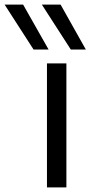

<svg xmlns="http://www.w3.org/2000/svg" viewBox="-140 -810 391 830"><path d="M63 0V-536H147V0ZM5 -596 -120 -790H-40L70 -596ZM166 -596 41 -790H122L231 -596Z"/></svg>

Font: Georama ExtraCondensed Thin
Style: Regular
Weight: 400
Version: Version 1.001